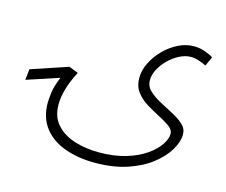

<svg xmlns="http://www.w3.org/2000/svg" viewBox="-95 -603 1081 918"><g transform="rotate(15 445.5 -143.5)"><path d="M442 187Q361 187 295 163.5Q229 140 190.5 91Q152 42 152 -32Q152 -48 156 -81.5Q160 -115 180 -163L20 -110L26 -164L208 -225L254 -207Q228 -158 216 -115.5Q204 -73 204 -38Q204 24 239 62Q274 100 330 117Q386 134 447 134Q525 134 583.5 116Q642 98 680.5 70.5Q719 43 738.5 13.5Q758 -16 758 -40Q758 -60 736 -76Q714 -92 682.5 -108Q651 -124 619 -143.5Q587 -163 565.5 -191Q544 -219 544 -260Q544 -298 562.5 -335.5Q581 -373 612 -404.5Q643 -436 681 -455Q719 -474 758 -474Q788 -474 815 -464Q842 -454 855 -445L834 -399Q819 -407 797.5 -414Q776 -421 758 -421Q730 -421 701.5 -406.5Q673 -392 649 -368.5Q625 -345 610.5 -317.5Q596 -290 596 -265Q595 -234 617.5 -212.5Q640 -191 672.5 -173.5Q705 -156 738 -139Q771 -122 793.5 -101.5Q816 -81 816 -53Q816 -17 791.5 24.5Q767 66 720 103Q673 140 603.5 163.5Q534 187 442 187Z"/></g></svg>

Font: Noto Sans Arabic UI Lt
Style: Regular
Weight: 300
Designer: Monotype Design Team, Nadine Chahine and Nizar Qandah
Foundry: Monotype Imaging Inc.
Version: Version 2.010; ttfautohint (v1.8.4.7-5d5b)